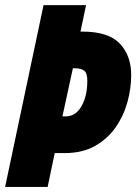

<svg xmlns="http://www.w3.org/2000/svg" viewBox="-25 -734 535 754"><path d="M-4.9 0 146 -713.9H313L291 -609.9H298.8Q400.4 -609.9 445.3 -563Q490.2 -516.1 490.2 -439Q490.2 -387.7 475.6 -333.7Q460.9 -279.8 429.4 -234.4Q397.9 -189 348.4 -160.9Q298.8 -132.8 229 -132.8H189.9L162.1 0ZM220.2 -276.9H232.9Q272 -276.9 294.9 -316.7Q317.9 -356.4 317.9 -417Q317.9 -446.3 305.9 -456.1Q293.9 -465.8 270 -465.8H261.2Z"/></svg>

Font: Open Sans Condensed ExtraBold
Style: Italic
Weight: 800
Width: 3
Italic angle: -12°
Designer: Monotype Design Team
Foundry: Monotype Imaging Inc.
Version: Version 3.003; ttfautohint (v1.8.4)